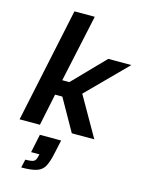

<svg xmlns="http://www.w3.org/2000/svg" viewBox="-148 -829 908 1204"><g transform="rotate(15 306.5 -227.0)"><path d="M24 0 181 -743H313L219 -306H265L463 -510H613L362 -257L509 0H363L246 -207H199L156 0ZM112 289 124 235Q163 235 177.5 228Q192 221 197 196L201 180H147L172 61H310L292 144Q280 203 263.5 234.5Q247 266 212.5 277.5Q178 289 112 289Z"/></g></svg>

Font: Saira SemiBold
Style: Italic
Weight: 600
Italic angle: -12°
Designer: Hector Gatti with collaboration of the Omnibus-Type team
Foundry: Omnibus-Type
Version: Version 1.100; ttfautohint (v1.8.3)